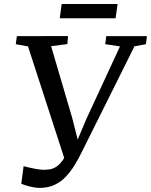

<svg xmlns="http://www.w3.org/2000/svg" viewBox="-20 -923 752 956"><path d="M177.5 12.5Q156 12.5 129 5.8Q102 -1 86 -8L97.5 -95.5Q113 -91.5 129.5 -87.8Q146 -84 161.8 -81.2Q177.5 -78.5 191 -77.5Q206.5 -77.5 223.5 -79.2Q240.5 -81 258 -91.2Q275.5 -101.5 292.8 -125.8Q310 -150 326 -194.5L308 -111L119.5 -692L58.5 -703L64 -743L319 -743.5L315.5 -703.5L234.5 -693L339.5 -336L378 -184L348.5 -184.5L410 -330.5L577.5 -692L504 -703L509 -743H711.5L706.5 -703L649.5 -692.5L390 -171.5Q372.5 -135.5 352.5 -102.5Q332.5 -69.5 308 -43.5Q283.5 -17.5 251.5 -2.5Q219.5 12.5 177.5 12.5ZM287 -903H565.5L555.5 -832H277.5Z"/></svg>

Font: Merriweather 36pt
Style: Italic
Weight: 400
Italic angle: -7.8°
Version: Version 2.101